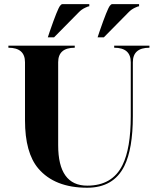

<svg xmlns="http://www.w3.org/2000/svg" viewBox="-20 -879 743 904"><path d="M205.1 -703.1 214.8 -732.4Q251 -836.9 262.7 -851.6Q268.6 -859.4 273.4 -859.4H400.4V-849.6Q395.5 -849.6 380.4 -842.3Q363.8 -834.5 351.1 -821.3L234.4 -703.1ZM439.5 -703.1 449.2 -732.4Q485.4 -836.9 497.1 -851.6Q502.9 -859.4 507.8 -859.4H634.8V-849.6Q629.9 -849.6 614.7 -842.3Q598.1 -834.5 585.4 -821.3L468.8 -703.1ZM595.7 -332V-585.9Q595.7 -654.3 517.6 -654.3V-664.1H683.6V-654.3Q605.5 -654.3 605.5 -585.9V-332Q605.5 -178.2 565.4 -97.2Q514.6 4.9 390.6 4.9Q237.3 4.9 160.2 -85.9Q97.7 -159.7 97.7 -312.5V-585.9Q97.7 -654.3 19.5 -654.3V-664.1H332V-654.3Q253.9 -654.3 253.9 -585.9V-195.3Q253.9 -4.9 390.6 -4.9Q508.8 -4.9 556.6 -101.6Q595.7 -180.2 595.7 -332Z"/></svg>

Font: spinweradC
Style: Bold
Weight: 700
Width: 7
Version: Version 0.3